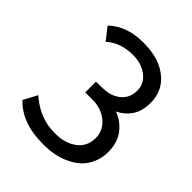

<svg xmlns="http://www.w3.org/2000/svg" viewBox="-199 -834 965 965"><g transform="rotate(45 283.5 -351.0)"><path d="M74 -643 125 -578C162.3 -612 210.3 -629 269 -629C305.7 -629 337 -620.3 363 -603C395 -581.7 411 -553.3 411 -518C411 -478 395.3 -447.7 364 -427C348 -416.3 331 -409.5 313 -406.5C295 -403.5 268 -402 232 -402V-326H264H283C324.3 -326 359 -314.7 387 -292C417 -268 432 -237.3 432 -200C431.3 -160 416.3 -129 387 -107C356.3 -84.3 319 -73 275 -73H268H264C196 -73 133 -98.3 75 -149L36 -76C88 -20 164 8 264 8H270C320.7 8 365 -0.3 403 -17C444.3 -35 474.7 -58.7 494 -88C515.3 -120.7 526 -156.3 526 -195C526 -239.7 515.3 -276 494 -304C470.7 -334.7 442.3 -355.7 409 -367C437 -380.3 459.3 -399.3 476 -424C493.3 -449.3 502 -481.7 502 -521C502 -575 483 -618.7 445 -652C401 -690.7 340.7 -710 264 -710H261C183 -710 120.7 -687.7 74 -643Z"/></g></svg>

Font: Rookery
Style: Regular
Weight: 400
Designer: Ryan Kimball / Julieta Ulanovsky
Foundry: Motorola Mobility LLC.
Version: Version 1.0